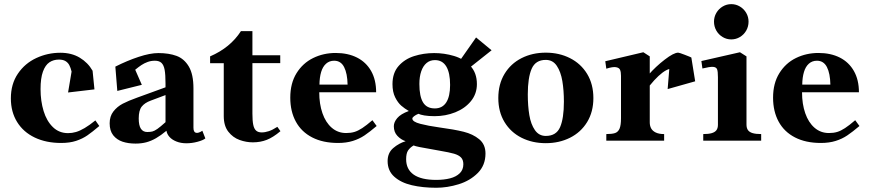

<svg xmlns="http://www.w3.org/2000/svg" viewBox="-20 -680 4199 928"><path d="M32.5 -204.5Q32.5 -274 66.5 -324Q100.5 -374 155.5 -399.5Q210.5 -425 271.5 -425Q326 -425 365.5 -401.2Q405 -377.5 427.5 -338L436.5 -248L309 -233L326 -334Q321.5 -353 314.8 -365.5Q308 -378 296 -385Q284 -392 264.5 -392Q238.5 -392 218.8 -378.8Q199 -365.5 187.5 -333.8Q176 -302 176 -249.5Q176 -191.5 190.8 -143.2Q205.5 -95 235.5 -65.8Q265.5 -36.5 309 -36.5Q328.5 -36.5 347.2 -42Q366 -47.5 389 -61Q412 -74.5 441 -98L460 -71Q426 -42 402.5 -25.8Q379 -9.5 348 0.8Q317 11 275.5 11Q203 11 148 -15.2Q93 -41.5 62.8 -90.2Q32.5 -139 32.5 -204.5Z M510 -84Q510 -118 528 -141.2Q546 -164.5 573.2 -178.8Q600.5 -193 642.5 -208L780 -258V-276Q780 -319 775.8 -342.2Q771.5 -365.5 760.5 -376Q749.5 -386.5 728.5 -386.5Q710 -386.5 693.5 -380.5Q677 -374.5 663.5 -365.5Q650 -356.5 633.5 -343L665.5 -270L547 -240.5L537.5 -358Q595 -387 650.2 -405.2Q705.5 -423.5 745.5 -423.5Q796.5 -423.5 833.5 -409.8Q870.5 -396 892.8 -358.2Q915 -320.5 915 -253V-63Q915 -41 927.2 -38.2Q939.5 -35.5 958 -48L972.5 -11Q961.5 -2 934.8 5.2Q908 12.5 881 12.5Q854 12.5 832.8 4Q811.5 -4.5 799.2 -18.2Q787 -32 784.5 -48Q757.5 -25.5 734 -12Q710.5 1.5 686.8 7.8Q663 14 635 14Q600 14 572.2 4.8Q544.5 -4.5 527.2 -26.2Q510 -48 510 -84ZM780 -89.5V-220.5L708 -193.5Q679.5 -183 665 -164.8Q650.5 -146.5 650.5 -107.5Q650.5 -73.5 661 -57.8Q671.5 -42 691.5 -42Q706.5 -42 716.5 -44.5Q726.5 -47 740.8 -57Q755 -67 780 -89.5Z M1061.5 -119V-374.5H995.5V-407.5Q1093 -449.5 1144.5 -529.5H1200V-413H1334.5V-375H1200V-131Q1200 -96.5 1204 -77Q1208 -57.5 1217.8 -48.8Q1227.5 -40 1245 -40Q1261 -40 1279.2 -46Q1297.5 -52 1320.5 -67L1335.5 -46Q1300 -16 1269.2 -4Q1238.5 8 1202 8Q1170 8 1138 -3.5Q1106 -15 1083.8 -43.2Q1061.5 -71.5 1061.5 -119Z M1383 -208Q1383 -277.5 1413.2 -326.2Q1443.5 -375 1493.5 -399.5Q1543.5 -424 1602.5 -424Q1661.5 -424 1705.5 -401.8Q1749.5 -379.5 1773.8 -336.8Q1798 -294 1798 -234H1523Q1523 -177.5 1538.5 -132.8Q1554 -88 1583.5 -62.5Q1613 -37 1653 -37Q1675 -37 1692.8 -42.2Q1710.5 -47.5 1730.8 -60.8Q1751 -74 1780 -99L1800.5 -71Q1767 -42.5 1741.8 -25.5Q1716.5 -8.5 1685.2 1.2Q1654 11 1614 11Q1541 11 1489 -15.8Q1437 -42.5 1410 -92Q1383 -141.5 1383 -208ZM1595 -386.5Q1572 -386.5 1556 -372.2Q1540 -358 1532.2 -332Q1524.5 -306 1524 -271H1660Q1659 -325 1643.2 -355.8Q1627.5 -386.5 1595 -386.5Z M1853.5 98.5Q1853.5 59 1880.5 35.8Q1907.5 12.5 1940.5 2.5Q1918 -5 1900.8 -23.2Q1883.5 -41.5 1883.5 -70Q1883.5 -89.5 1900 -109.2Q1916.5 -129 1956 -143.5Q1936 -155 1919.5 -169.2Q1903 -183.5 1890 -209.5Q1877 -235.5 1877 -273.5Q1877 -327.5 1906.5 -361Q1936 -394.5 1981.8 -409Q2027.5 -423.5 2078.5 -423.5Q2127.5 -423.5 2174.5 -409.5Q2221.5 -395.5 2253.2 -361.8Q2285 -328 2285 -273.5Q2285 -226.5 2256.2 -191.2Q2227.5 -156 2180.5 -137.2Q2133.5 -118.5 2080.5 -118.5Q2051.5 -118.5 2031.2 -122Q2011 -125.5 2002.5 -130Q1990 -125 1981.5 -118.5Q1973 -112 1973 -107Q1973 -91.5 2011.5 -81.5Q2050 -71.5 2101 -64.5Q2175.5 -54.5 2220.8 -43.2Q2266 -32 2296.2 -7Q2326.5 18 2326.5 62Q2326.5 119 2289.2 156.2Q2252 193.5 2197 210.5Q2142 227.5 2088.5 227.5Q2023 227.5 1970.5 215.2Q1918 203 1885.8 174.2Q1853.5 145.5 1853.5 98.5ZM2219.5 114Q2219.5 92.5 2208.2 81Q2197 69.5 2174.8 63Q2152.5 56.5 2105.5 48.5Q2031.5 35.5 2009 31Q1986.5 26.5 1979 23Q1961.5 33.5 1952.2 47.5Q1943 61.5 1943 89.5Q1943 138.5 1979.5 164Q2016 189.5 2088 189.5Q2126 189.5 2155.2 182Q2184.5 174.5 2202 157.5Q2219.5 140.5 2219.5 114ZM2155.5 -269.5Q2155.5 -328 2137 -358.8Q2118.5 -389.5 2082 -389.5Q2058.5 -389.5 2041.8 -375.5Q2025 -361.5 2016 -335.5Q2007 -309.5 2007 -274Q2007 -214 2024.8 -185Q2042.5 -156 2081.5 -156Q2118 -156 2136.8 -185Q2155.5 -214 2155.5 -269.5ZM2201.5 -385.5 2281 -499 2356 -437 2242 -346.5Z M2388.5 -206Q2388.5 -273 2418.5 -322.8Q2448.5 -372.5 2500.8 -399Q2553 -425.5 2618 -425.5Q2682.5 -425.5 2735 -399Q2787.5 -372.5 2817.8 -322.8Q2848 -273 2848 -206Q2848 -139.5 2817.8 -90Q2787.5 -40.5 2735 -14.2Q2682.5 12 2618 12Q2553 12 2500.8 -14.2Q2448.5 -40.5 2418.5 -90Q2388.5 -139.5 2388.5 -206ZM2705.5 -188.5Q2705.5 -243.5 2698 -288.2Q2690.5 -333 2671.2 -361.8Q2652 -390.5 2618 -390.5Q2568.5 -390.5 2549.8 -347.8Q2531 -305 2531 -223.5Q2531 -168 2538.5 -123.5Q2546 -79 2565.5 -51Q2585 -23 2618 -23Q2668.5 -23 2687 -65.2Q2705.5 -107.5 2705.5 -188.5Z M2981.5 -108V-313.5Q2981.5 -331.5 2977.2 -342Q2973 -352.5 2957.5 -355.2Q2942 -358 2910.5 -348L2905.5 -384L3089.5 -427.5L3120.5 -407.5V-88.5Q3120.5 -72 3127.2 -59.5Q3134 -47 3149.5 -39.5Q3165 -32 3190 -32V0H2910.5V-32Q2938.5 -32 2953 -37Q2967.5 -42 2974.5 -58.2Q2981.5 -74.5 2981.5 -108ZM3258 -425.5Q3263 -425.5 3290.2 -415Q3317.5 -404.5 3321.5 -402L3228 -348.5Q3215 -348.5 3198.8 -339.8Q3182.5 -331 3162.5 -312.5Q3142.5 -294 3119.5 -265.5L3115 -319Q3149 -358 3192.8 -391.8Q3236.5 -425.5 3258 -425.5ZM3218 -385 3321.5 -402 3340 -287 3207 -249.5Z M3450 -77V-306.5Q3450 -334.5 3446 -345Q3442 -355.5 3426.8 -356.8Q3411.5 -358 3375 -349L3370 -385L3556.5 -427.5L3588 -407.5V-78.5Q3588 -61 3595.2 -51Q3602.5 -41 3618 -36.5Q3633.5 -32 3659 -32V0H3379V-32Q3404.5 -32 3420 -36.5Q3435.5 -41 3442.8 -50.8Q3450 -60.5 3450 -77ZM3431 -575.5Q3431 -598 3442.2 -617.5Q3453.5 -637 3472.8 -648.5Q3492 -660 3514.5 -660Q3537 -660 3556.2 -648.5Q3575.5 -637 3586.8 -617.5Q3598 -598 3598 -575.5Q3598 -552 3586.8 -532.2Q3575.5 -512.5 3556.2 -501Q3537 -489.5 3514.5 -489.5Q3492 -489.5 3472.8 -501Q3453.5 -512.5 3442.2 -532.2Q3431 -552 3431 -575.5Z M3716.5 -208Q3716.5 -277.5 3746.8 -326.2Q3777 -375 3827 -399.5Q3877 -424 3936 -424Q3995 -424 4039 -401.8Q4083 -379.5 4107.2 -336.8Q4131.5 -294 4131.5 -234H3856.5Q3856.5 -177.5 3872 -132.8Q3887.5 -88 3917 -62.5Q3946.5 -37 3986.5 -37Q4008.5 -37 4026.2 -42.2Q4044 -47.5 4064.2 -60.8Q4084.5 -74 4113.5 -99L4134 -71Q4100.5 -42.5 4075.2 -25.5Q4050 -8.5 4018.8 1.2Q3987.5 11 3947.5 11Q3874.5 11 3822.5 -15.8Q3770.5 -42.5 3743.5 -92Q3716.5 -141.5 3716.5 -208ZM3928.5 -386.5Q3905.5 -386.5 3889.5 -372.2Q3873.5 -358 3865.8 -332Q3858 -306 3857.5 -271H3993.5Q3992.5 -325 3976.8 -355.8Q3961 -386.5 3928.5 -386.5Z"/></svg>

Font: Didactic
Style: Regular
Weight: 400
Designer: Tyler Finck
Foundry: Etcetera Type Co
Version: Version 3.007;FEAKit 1.0